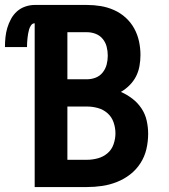

<svg xmlns="http://www.w3.org/2000/svg" viewBox="-61 -755 681 775"><path d="M79 0V-661Q70 -661 64.5 -653Q59 -645 56.5 -636.5Q54 -628 52.5 -619Q51 -610 50 -601Q49 -592 48.5 -583Q48 -574 48 -565H-41Q-41 -585 -39 -604.5Q-37 -624 -31.5 -642.5Q-26 -661 -16.5 -678.5Q-7 -696 7.5 -709Q22 -722 41 -728.5Q60 -735 79 -735H290Q318 -735 345.5 -730.5Q373 -726 399 -714.5Q425 -703 446 -684Q467 -665 480.5 -640.5Q494 -616 500 -588.5Q506 -561 506 -533Q506 -511 502 -488.5Q498 -466 488 -446.5Q478 -427 462 -411Q446 -395 427 -384Q452 -373 473.5 -356.5Q495 -340 510 -317.5Q525 -295 531 -268.5Q537 -242 537 -215Q537 -184 530 -153.5Q523 -123 506 -96.5Q489 -70 464.5 -51Q440 -32 411 -20.5Q382 -9 351.5 -4.5Q321 0 290 0ZM211 -435H290Q308 -435 325 -441.5Q342 -448 353.5 -462.5Q365 -477 369.5 -494.5Q374 -512 374 -530Q374 -530 374 -530Q374 -530 374 -530Q374 -549 369.5 -566.5Q365 -584 353.5 -598Q342 -612 325 -618.5Q308 -625 290 -625H211ZM211 -110H290Q312 -110 334 -116Q356 -122 373 -136.5Q390 -151 397.5 -173Q405 -195 405 -217Q405 -239 397.5 -261Q390 -283 373 -298Q356 -313 334 -319Q312 -325 290 -325H211Z"/></svg>

Font: Iosevka SS04 XBd Ex
Style: Regular
Weight: 800
Width: 7
Monospace: yes
Designer: Belleve Invis
Foundry: Belleve Invis
Version: Version 19.0.0; ttfautohint (v1.8.4)